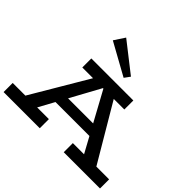

<svg xmlns="http://www.w3.org/2000/svg" viewBox="-224 -1268 1535 1535"><g transform="rotate(45 544.0 -500.5)"><path d="M92 -18 453 -629H634L995 -18H852L519 -629H563L229 -18ZM-1 0V-103H408V0ZM315 -237 339 -329H743L765 -237ZM679 0V-103H1089V0ZM305 -584V-686H780V-584ZM597 -759 324 -910 384 -1001 632 -807Z"/></g></svg>

Font: BioRhyme SemiExpanded SemiBold
Style: Regular
Weight: 600
Width: 6
Designer: Aoife Mooney
Foundry: Aoife Mooney Type
Version: Version 1.600;gftools[0.9.33]